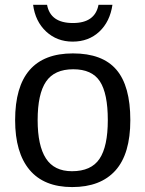

<svg xmlns="http://www.w3.org/2000/svg" viewBox="-20 -757 596 787"><path d="M514.2 -264.6C514.2 -358.1 495.1 -427 457 -471.4C418.9 -515.9 359.5 -538.1 278.8 -538.1C120.9 -538.1 42 -446.9 42 -264.6C42 -175.8 61.7 -107.8 101.1 -60.8C140.5 -13.8 198.7 9.8 275.9 9.8C353.4 9.8 412.4 -12.9 453.1 -58.1C493.8 -103.4 514.2 -172.2 514.2 -264.6ZM421.9 -264.6C421.9 -192.7 410.6 -139.8 387.9 -106C365.3 -72.1 327.6 -55.2 274.9 -55.2C226.4 -55.2 190.8 -72.7 168.2 -107.7C145.6 -142.7 134.3 -195 134.3 -264.6C134.3 -336.3 145.8 -388.9 168.7 -422.6C191.7 -456.3 228.8 -473.1 280.3 -473.1C331.4 -473.1 367.8 -456.6 389.4 -423.6C411.1 -390.5 421.9 -337.6 421.9 -264.6ZM277.8 -586.4C321.5 -586.4 357.8 -600 387 -627.2C416.1 -654.4 434.1 -691.1 440.9 -737.3H383.8C374.3 -687.5 339.4 -662.6 278.8 -662.6C217.3 -662.6 182 -687.5 172.9 -737.3H115.7C121.6 -692.1 139.3 -655.6 168.9 -627.9C198.6 -600.3 234.9 -586.4 277.8 -586.4Z"/></svg>

Font: Arimo
Style: Regular
Weight: 400
Designer: Steve Matteson
Foundry: Monotype Imaging Inc.
Version: Version 1.32